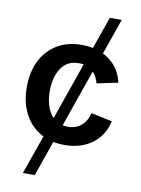

<svg xmlns="http://www.w3.org/2000/svg" viewBox="-100 -795 782 1065"><g transform="rotate(10 291.5 -262.0)"><path d="M105 204.1 182.1 -15.6Q116.7 -47.9 80.1 -114Q43.5 -180.2 43.5 -270Q43.5 -355 75.4 -418.7Q107.4 -482.4 166 -517.6Q224.6 -552.7 304.2 -552.7Q336.9 -552.7 367.2 -546.4L430.7 -727.5H497.6L427.2 -525.9Q470.2 -504.9 499.5 -468Q528.8 -431.2 539.6 -381.3L420.9 -356.4Q411.6 -393.6 388.7 -417L276.4 -95.2Q290 -91.8 305.2 -91.8Q352.1 -91.8 382.1 -118.4Q412.1 -145 422.4 -189L541 -164.1Q523.4 -82.5 460 -35.6Q396.5 11.2 304.2 11.2Q271.5 11.2 241.2 4.9L171.9 204.1ZM220.2 -126 332.5 -447.3Q319.3 -449.7 305.2 -449.7Q238.8 -449.7 205.8 -398.4Q172.9 -347.2 172.9 -270.5Q172.9 -225.1 184.6 -187.5Q196.3 -149.9 220.2 -126Z"/></g></svg>

Font: Inter SemiBold
Style: Regular
Weight: 600
Designer: Rasmus Andersson
Foundry: rsms
Version: Version 4.001;git-9221beed3